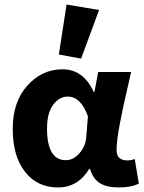

<svg xmlns="http://www.w3.org/2000/svg" viewBox="-20 -813 635 845"><path d="M235 12Q144 12 90 -57Q36 -126 36 -246Q36 -365 100.5 -436.5Q165 -508 255 -508Q347 -508 392 -409H396L412 -496H557Q556 -491 541.5 -427.5Q527 -364 522.5 -343.5Q518 -323 509 -276.5Q500 -230 496.5 -202Q493 -174 493 -152Q493 -107 541 -107Q556 -107 573 -113L591 -5Q557 12 504 12Q450 12 419.5 -7Q389 -26 376 -70H373Q323 12 235 12ZM270 -108Q303 -108 330.5 -139.5Q358 -171 360 -215L367 -301Q336 -388 278 -388Q241 -388 214 -352Q187 -316 187 -247Q187 -108 270 -108ZM239 -573 273 -793 416 -769 337 -555Z"/></svg>

Font: Toshiba Sans
Style: Bold
Weight: 700
Designer: Paul D. Hunt
Foundry: Toshiba Corporation
Version: Version 2.020;PS 2.0;hotconv 1.0.86;makeotf.lib2.5.63406